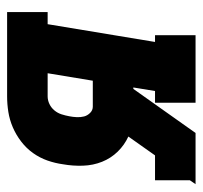

<svg xmlns="http://www.w3.org/2000/svg" viewBox="-35 -535 570 540"><g transform="rotate(-90 250.0 -265.0)"><path d="M2 0 13 -16V-114H83L136 -189Q112 -200 93.5 -219Q75 -238 65 -263Q55 -288 54 -316.5Q53 -345 58 -373Q61 -395 68.5 -416.5Q76 -438 89.5 -457Q103 -476 122 -490.5Q141 -505 162 -514Q183 -523 205 -526.5Q227 -530 249 -530H486V-416H452L402 -114H421V0H231V-114H264L274 -175H270L146 0ZM220 -289H293L314 -416H249Q238 -416 227.5 -411Q217 -406 209.5 -397Q202 -388 198.5 -377Q195 -366 193 -355Q191 -345 190.5 -334Q190 -323 192.5 -313.5Q195 -304 202.5 -296.5Q210 -289 220 -289Z"/></g></svg>

Font: Iosevka Slab Heavy Oblique
Style: Regular
Weight: 900
Italic angle: -9°
Monospace: yes
Designer: Belleve Invis
Foundry: Belleve Invis
Version: Version 11.1.1; ttfautohint (v1.8.3)